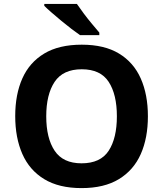

<svg xmlns="http://www.w3.org/2000/svg" viewBox="-20 -954 836 984"><path d="M738 -358Q738 -247 701.5 -164.5Q665 -82 589.5 -36Q514 10 398 10Q282 10 206.5 -36Q131 -82 94.5 -165Q58 -248 58 -359Q58 -470 94.5 -552Q131 -634 206.5 -679.5Q282 -725 399 -725Q515 -725 590 -679.5Q665 -634 701.5 -551.5Q738 -469 738 -358ZM217 -358Q217 -246 260 -181.5Q303 -117 398 -117Q495 -117 537 -181.5Q579 -246 579 -358Q579 -470 537 -534.5Q495 -599 399 -599Q303 -599 260 -534.5Q217 -470 217 -358ZM374 -934Q389 -912 409.5 -884.5Q430 -857 451.5 -831.5Q473 -806 489 -787V-774H390Q371 -787 345.5 -806.5Q320 -826 293.5 -848Q267 -870 244 -890Q221 -910 207 -924V-934Z"/></svg>

Font: Noto Sans
Style: Bold
Weight: 700
Designer: Monotype Design Team
Foundry: Monotype Imaging Inc.
Version: Version 2.000;GOOG;noto-source:20170915:90ef993387c0; ttfaut